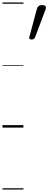

<svg xmlns="http://www.w3.org/2000/svg" viewBox="-20 -1030 391 1550"><path d="M235 -711Q220 -711 217.5 -718Q215 -725 218 -735L278 -959Q282 -972 291.5 -980.5Q301 -989 320 -989Q341 -989 347.5 -979.5Q354 -970 349 -957L265 -734Q261 -723 254.5 -717Q248 -711 235 -711ZM0 490H169V500H0ZM0 -20H169V0H0ZM0 -505H169V-500H0ZM0 -1010H169V-1000H0Z"/></svg>

Font: Playwrite BE VLG Guides
Style: Regular
Weight: 400
Designer: Veronika Burian, José Scaglione
Foundry: TypeTogether
Version: Version 1.003